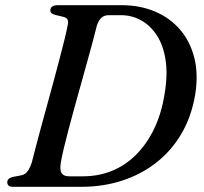

<svg xmlns="http://www.w3.org/2000/svg" viewBox="-20 -720 788 740"><path d="M8 -17.5Q8 -25.5 13.8 -30.8Q19.5 -36 31.5 -38.5L61 -44Q70 -45.5 77 -50.5Q84 -55.5 90.2 -65.8Q96.5 -76 102.5 -93.5Q108 -115.5 117 -150Q126 -184.5 137.5 -227Q149 -269.5 161.8 -315.8Q174.5 -362 187 -408.2Q199.5 -454.5 210.2 -495.5Q221 -536.5 229 -569.2Q237 -602 240.5 -621Q244.5 -637 240.2 -644.8Q236 -652.5 222.5 -655.5L195 -662Q183.5 -665 178.8 -669Q174 -673 174 -680Q174 -689.5 181.2 -694.8Q188.5 -700 203 -700H449Q519 -700 576.8 -675.8Q634.5 -651.5 673.8 -606Q713 -560.5 729 -496.8Q745 -433 732 -353.5Q717.5 -269.5 678.8 -203.8Q640 -138 581.8 -92.8Q523.5 -47.5 450.5 -23.8Q377.5 0 293.5 0H30.5Q17.5 0 12.8 -5Q8 -10 8 -17.5ZM300.5 -40.5Q359 -40.5 410.2 -61Q461.5 -81.5 502.8 -122Q544 -162.5 572.8 -221Q601.5 -279.5 614 -355.5Q627 -431.5 618.2 -488.5Q609.5 -545.5 584.2 -584Q559 -622.5 523.2 -642Q487.5 -661.5 447 -661.5H399Q382 -661.5 370.8 -651.5Q359.5 -641.5 353 -620Q348.5 -600.5 339.5 -567.5Q330.5 -534.5 319 -492.2Q307.5 -450 294.2 -403.2Q281 -356.5 268.2 -309.8Q255.5 -263 244.2 -220.8Q233 -178.5 225 -144.5Q217 -110.5 214 -90Q210 -65 217.5 -52.8Q225 -40.5 246 -40.5Z"/></svg>

Font: Fraunces
Style: Italic
Weight: 400
Italic angle: -16°
Version: Version 1.000;[b76b70a41]